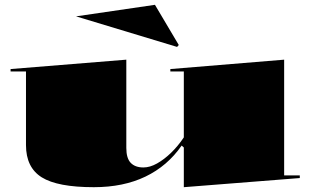

<svg xmlns="http://www.w3.org/2000/svg" viewBox="-20 -763 1284 798"><path d="M370 15Q219 15 153.5 -26Q88 -67 88 -160V-466H24V-476L505 -515V-148Q505 -105 523.5 -86Q542 -67 576 -67Q603 -67 632.5 -83.5Q662 -100 691 -128Q720 -156 744 -192V-466H688V-476L1161 -515V-34H1226V-23L744 15V-150L735 -158Q676 -73 584.5 -29Q493 15 370 15ZM716 -568 296 -695 624 -743 723 -576Z"/></svg>

Font: Kalnia Expanded SemiBold
Style: Regular
Weight: 600
Width: 7
Designer: Frida Medrano
Foundry: Frida Medrano
Version: Version 1.105